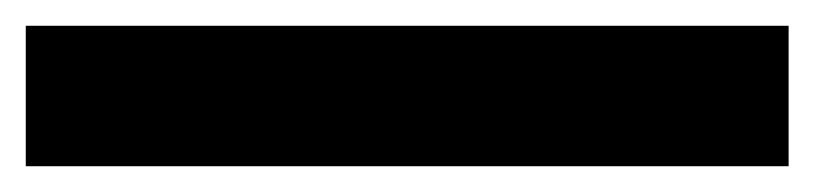

<svg xmlns="http://www.w3.org/2000/svg" viewBox="-20 75 632 149"><path d="M0 95H592V204H0Z"/></svg>

Font: Gontserrat ExtraBold
Style: Regular
Weight: 800
Designer: Julieta Ulanovsky
Foundry: Julieta Ulanovsky
Version: Version 6.001